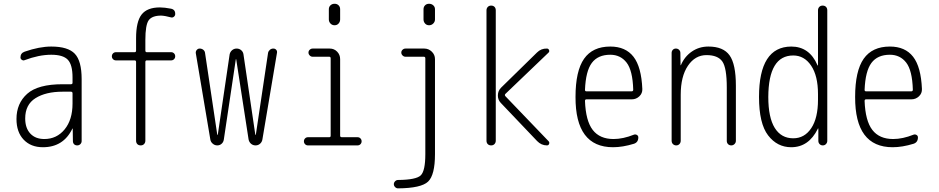

<svg xmlns="http://www.w3.org/2000/svg" viewBox="-20 -780 5040 1030"><path d="M315.4 -288.1Q225.6 -288.1 170.4 -253.4Q115.2 -218.8 115.2 -144.5Q115.2 -92.8 142.6 -63.5Q169.9 -34.2 217.8 -34.2Q284.2 -34.2 326.7 -85.9Q369.1 -137.7 369.1 -224.6V-279.3Q369.1 -288.1 360.4 -288.1ZM210 9.8Q145.5 9.8 106.9 -30.8Q68.4 -71.3 68.4 -141.6Q68.4 -225.6 126 -276.9Q183.6 -328.1 315.4 -328.1H360.4Q369.1 -328.1 369.1 -335.9V-365.2Q369.1 -432.6 343.8 -459.5Q318.4 -486.3 254.9 -486.3Q188.5 -486.3 111.3 -457Q104.5 -454.1 97.2 -459Q89.8 -463.9 89.8 -471.7Q89.8 -495.1 112.3 -502.9Q191.4 -530.3 254.9 -530.3Q344.7 -530.3 381.3 -491.7Q418 -453.1 418 -355.5V-23.4Q418 -13.7 411.1 -6.8Q404.3 0 394 0Q383.8 0 377.4 -6.3Q371.1 -12.7 371.1 -23.4L370.1 -89.8Q370.1 -90.8 369.1 -90.8Q368.2 -90.8 368.2 -89.8Q320.3 9.8 210 9.8Z M601.6 -456.1Q592.8 -456.1 586.4 -462.4Q580.1 -468.8 580.1 -478Q580.1 -487.3 586.4 -493.7Q592.8 -500 601.6 -500H702.1Q710 -500 710 -508.8V-575.2Q710 -664.1 739.7 -702.1Q769.5 -740.2 837.9 -740.2Q862.3 -740.2 897.5 -733.4Q920.9 -728.5 919.9 -704.1Q919.9 -696.3 913.1 -690.4Q906.2 -684.6 898.4 -686.5Q866.2 -695.3 844.7 -696.3Q795.9 -696.3 777.8 -671.4Q759.8 -646.5 759.8 -565.4V-508.8Q759.8 -500 767.6 -500H898.4Q907.2 -500 913.6 -493.7Q919.9 -487.3 919.9 -478Q919.9 -468.8 913.6 -462.4Q907.2 -456.1 898.4 -456.1H767.6Q759.8 -456.1 759.8 -447.3V-25.4Q759.8 -14.6 752.9 -7.3Q746.1 0 734.9 0Q723.6 0 716.8 -6.8Q710 -13.7 710 -25.4V-447.3Q710 -456.1 702.1 -456.1Z M1108.4 -31.2 1030.3 -495.1Q1029.3 -504.9 1035.6 -512.2Q1042 -519.5 1050.8 -519.5Q1062.5 -519.5 1070.8 -512.7Q1079.1 -505.9 1080.1 -495.1L1145.5 -57.6Q1145.5 -56.6 1147.5 -56.6Q1148.4 -56.6 1148.4 -57.6L1211.9 -488.3Q1214.8 -502 1225.1 -510.7Q1235.4 -519.5 1249.5 -519.5Q1263.7 -519.5 1273.9 -510.7Q1284.2 -502 1286.1 -488.3L1349.6 -57.6Q1349.6 -56.6 1351.6 -56.6Q1352.5 -56.6 1352.5 -57.6L1418 -496.1Q1419.9 -505.9 1427.7 -512.7Q1435.5 -519.5 1446.3 -519.5Q1456.1 -519.5 1461.9 -512.7Q1467.8 -505.9 1465.8 -496.1L1387.7 -32.2Q1385.7 -18.6 1375.5 -9.3Q1365.2 0 1351.1 0Q1336.9 0 1326.7 -8.8Q1316.4 -17.6 1313.5 -32.2L1247.1 -461.9Q1247.1 -462.9 1246.1 -462.9Q1245.1 -462.9 1245.1 -461.9L1180.7 -31.2Q1178.7 -17.6 1168.9 -8.8Q1159.2 0 1145.5 0Q1131.8 0 1121.1 -9.3Q1110.4 -18.6 1108.4 -31.2Z M1631.8 0Q1623 0 1616.7 -6.3Q1610.4 -12.7 1610.4 -22Q1610.4 -31.2 1616.7 -37.6Q1623 -43.9 1631.8 -43.9H1746.1Q1753.9 -43.9 1753.9 -51.8V-466.8Q1753.9 -475.6 1746.1 -475.6H1657.2Q1648.4 -475.6 1641.6 -482.4Q1634.8 -489.3 1634.8 -498Q1634.8 -506.8 1641.6 -513.2Q1648.4 -519.5 1657.2 -519.5H1749Q1772.5 -519.5 1788.6 -502.9Q1804.7 -486.3 1804.7 -462.9V-51.8Q1804.7 -43.9 1814.5 -43.9H1898.4Q1907.2 -43.9 1913.6 -37.6Q1919.9 -31.2 1919.9 -22Q1919.9 -12.7 1913.6 -6.3Q1907.2 0 1898.4 0ZM1744.1 -730.5Q1744.1 -743.2 1752.9 -751.5Q1761.7 -759.8 1774.9 -759.8Q1788.1 -759.8 1796.4 -751.5Q1804.7 -743.2 1804.7 -730.5V-675.8Q1804.7 -663.1 1796.4 -653.8Q1788.1 -644.5 1774.9 -644.5Q1761.7 -644.5 1752.9 -653.8Q1744.1 -663.1 1744.1 -675.8Z M2115.2 230.5Q2106.4 230.5 2099.6 223.6Q2092.8 216.8 2092.8 208Q2092.8 199.2 2099.6 192.4Q2106.4 185.5 2115.2 185.5Q2212.9 184.6 2237.3 160.6Q2261.7 136.7 2261.7 46.9V-466.8Q2261.7 -475.6 2253.9 -475.6H2155.3Q2146.5 -475.6 2139.6 -482.4Q2132.8 -489.3 2132.8 -498Q2132.8 -506.8 2139.6 -513.2Q2146.5 -519.5 2155.3 -519.5H2255.9Q2279.3 -519.5 2296.4 -502.9Q2313.5 -486.3 2313.5 -462.9V46.9Q2313.5 159.2 2276.4 194.3Q2239.3 229.5 2115.2 230.5ZM2252 -730.5Q2252 -743.2 2260.3 -751.5Q2268.6 -759.8 2281.7 -759.8Q2294.9 -759.8 2304.2 -751.5Q2313.5 -743.2 2313.5 -730.5V-675.8Q2313.5 -663.1 2304.2 -653.8Q2294.9 -644.5 2281.7 -644.5Q2268.6 -644.5 2260.3 -653.8Q2252 -663.1 2252 -675.8Z M2860.4 -498Q2882.8 -520.5 2914.1 -519.5Q2921.9 -519.5 2925.3 -511.7Q2928.7 -503.9 2922.9 -498L2691.4 -276.4Q2685.5 -270.5 2691.4 -263.7L2922.9 -22.5Q2928.7 -16.6 2925.8 -8.3Q2922.9 0 2914.1 0Q2883.8 0 2861.3 -23.4L2666 -228.5Q2650.4 -245.1 2650.9 -269Q2651.4 -293 2668 -309.6ZM2589.8 -25.4V-724.6Q2589.8 -735.4 2596.7 -742.7Q2603.5 -750 2614.7 -750Q2626 -750 2632.8 -743.2Q2639.6 -736.3 2639.6 -724.6V-25.4Q2639.6 -14.6 2632.8 -7.3Q2626 0 2614.7 0Q2603.5 0 2596.7 -6.8Q2589.8 -13.7 2589.8 -25.4Z M3253.9 -486.3Q3187.5 -486.3 3154.8 -442.4Q3122.1 -398.4 3118.2 -297.9Q3118.2 -290 3126 -290H3368.2Q3377 -290 3377 -298.8Q3374 -402.3 3341.3 -444.3Q3308.6 -486.3 3253.9 -486.3ZM3268.6 9.8Q3066.4 9.8 3067.4 -259.8Q3067.4 -399.4 3113.3 -464.8Q3159.2 -530.3 3253.9 -530.3Q3335.9 -530.3 3378.4 -475.6Q3420.9 -420.9 3425.8 -302.7Q3426.8 -279.3 3409.7 -263.2Q3392.6 -247.1 3369.1 -247.1H3126Q3118.2 -247.1 3118.2 -238.3Q3122.1 -131.8 3159.7 -83Q3197.3 -34.2 3271.5 -34.2Q3322.3 -34.2 3380.9 -57.6Q3388.7 -60.5 3396.5 -56.2Q3404.3 -51.8 3404.3 -43Q3404.3 -16.6 3380.9 -8.8Q3320.3 9.8 3268.6 9.8Z M3607.4 0Q3597.7 0 3590.3 -6.8Q3583 -13.7 3583 -25.4V-496.1Q3583 -505.9 3589.4 -512.7Q3595.7 -519.5 3606 -519.5Q3616.2 -519.5 3623 -512.7Q3629.9 -505.9 3629.9 -496.1L3630.9 -430.7Q3630.9 -429.7 3631.8 -429.7Q3632.8 -429.7 3632.8 -430.7Q3652.3 -476.6 3691.4 -503.4Q3730.5 -530.3 3780.3 -530.3Q3860.4 -530.3 3894 -482.9Q3927.7 -435.5 3927.7 -320.3V-24.4Q3927.7 -14.6 3920.4 -7.3Q3913.1 0 3902.8 0Q3892.6 0 3885.7 -6.8Q3878.9 -13.7 3878.9 -24.4V-310.5Q3878.9 -416 3855 -450.2Q3831.1 -484.4 3770 -484.4Q3709 -484.4 3670.4 -427.2Q3631.8 -370.1 3631.8 -271.5V-25.4Q3631.8 -14.6 3625 -7.3Q3618.2 0 3607.4 0Z M4235.4 -482.4Q4102.5 -482.4 4101.6 -259.8Q4101.6 -149.4 4136.2 -93.8Q4170.9 -38.1 4235.4 -38.1Q4295.9 -38.1 4332 -92.3Q4368.2 -146.5 4368.2 -245.1V-275.4Q4368.2 -373 4331.5 -427.7Q4294.9 -482.4 4235.4 -482.4ZM4224.6 9.8Q4149.4 9.8 4100.6 -53.7Q4051.8 -117.2 4051.8 -259.8Q4051.8 -529.3 4224.6 -530.3Q4322.3 -530.3 4365.2 -430.7Q4365.2 -428.7 4367.2 -428.7Q4368.2 -428.7 4368.2 -429.7V-724.6Q4368.2 -735.4 4375 -742.7Q4381.8 -750 4393.1 -750Q4404.3 -750 4411.1 -743.2Q4418 -736.3 4418 -724.6V-24.4Q4418 -14.6 4411.1 -7.3Q4404.3 0 4394 0Q4383.8 0 4377 -6.8Q4370.1 -13.7 4370.1 -24.4V-89.8Q4370.1 -90.8 4368.2 -90.8Q4367.2 -90.8 4367.2 -88.9Q4318.4 9.8 4224.6 9.8Z M4753.9 -486.3Q4687.5 -486.3 4654.8 -442.4Q4622.1 -398.4 4618.2 -297.9Q4618.2 -290 4626 -290H4868.2Q4877 -290 4877 -298.8Q4874 -402.3 4841.3 -444.3Q4808.6 -486.3 4753.9 -486.3ZM4768.6 9.8Q4566.4 9.8 4567.4 -259.8Q4567.4 -399.4 4613.3 -464.8Q4659.2 -530.3 4753.9 -530.3Q4835.9 -530.3 4878.4 -475.6Q4920.9 -420.9 4925.8 -302.7Q4926.8 -279.3 4909.7 -263.2Q4892.6 -247.1 4869.1 -247.1H4626Q4618.2 -247.1 4618.2 -238.3Q4622.1 -131.8 4659.7 -83Q4697.3 -34.2 4771.5 -34.2Q4822.3 -34.2 4880.9 -57.6Q4888.7 -60.5 4896.5 -56.2Q4904.3 -51.8 4904.3 -43Q4904.3 -16.6 4880.9 -8.8Q4820.3 9.8 4768.6 9.8Z"/></svg>

Font: Rounded-X Mgen+ 1m light
Style: Regular
Weight: 200
Designer: [Source Han Sans]
Ryoko NISHIZUKA  (kana & ideographs); Paul D. Hunt (Latin, Greek & Cyrillic); Wenlong ZHANG  (bopomofo
Version: Version 1.059.20150602